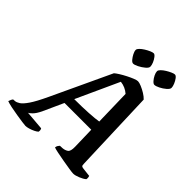

<svg xmlns="http://www.w3.org/2000/svg" viewBox="-284 -1082 1243 1243"><g transform="rotate(45 338.0 -460.0)"><path d="M151 0Q144 0 119.5 -3.5Q95 -7 63.5 -12Q32 -17 3 -23Q-26 -29 -41 -35Q-38 -45 -34 -53Q-30 -61 -26 -65L-10 -66Q3 -67 21 -78.5Q39 -90 64 -126.5Q89 -163 125 -240L315 -646Q325 -655 345 -667.5Q365 -680 388.5 -692Q412 -704 432 -712Q452 -720 462 -720Q474 -720 495.5 -711Q517 -702 538 -689Q559 -676 572 -662L592 -95Q592 -79 596.5 -75Q601 -71 612 -70L672 -63Q673 -60 674.5 -52.5Q676 -45 674 -35Q659 -22 632 -11Q605 0 588 0Q578 0 549.5 -4.5Q521 -9 486.5 -15Q452 -21 423 -27Q394 -33 385 -37Q386 -48 391 -55.5Q396 -63 400 -67L424 -68Q445 -70 460 -80.5Q475 -91 474 -132L470 -284H225L161 -143Q144 -108 127 -91Q110 -74 102 -72L234 -61Q241 -51 238 -34Q230 -26 213.5 -18Q197 -10 179.5 -5Q162 0 151 0ZM252 -346Q325 -346 383 -349.5Q441 -353 469 -358L463 -605Q430 -634 386 -639ZM553 -778Q544 -778 532 -791.5Q520 -805 511.5 -822.5Q503 -840 503 -853Q503 -862 514.5 -873.5Q526 -885 543 -895.5Q560 -906 576 -913Q592 -920 600 -920Q610 -920 620.5 -906Q631 -892 638.5 -874Q646 -856 646 -843Q646 -831 628 -815.5Q610 -800 588 -789Q566 -778 553 -778ZM359 -778Q349 -778 337.5 -791.5Q326 -805 317 -822.5Q308 -840 308 -853Q308 -862 319.5 -873.5Q331 -885 348 -895.5Q365 -906 381 -913Q397 -920 406 -920Q415 -920 426 -906Q437 -892 444.5 -874Q452 -856 452 -843Q452 -831 433.5 -815.5Q415 -800 393 -789Q371 -778 359 -778Z"/></g></svg>

Font: Texturina 72pt 72pt Regular
Style: Bold Italic
Weight: 700
Italic angle: -11°
Designer: Guillermo Torres Carreño
Foundry: Omnibus-Type
Version: Version 1.002; ttfautohint (v1.8.3)